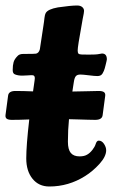

<svg xmlns="http://www.w3.org/2000/svg" viewBox="-33 -657 415 691"><path d="M211.4 -147Q211.4 -119.1 221.7 -106.7Q231.9 -94.2 253.4 -94.2Q270.5 -94.2 280.8 -100.6Q290.5 -106 299.3 -117.2Q308.1 -128.4 311 -137.7Q314.9 -150.9 322.3 -150.9Q333.5 -150.9 341.3 -139.2Q349.1 -127.4 349.1 -116.2Q349.1 -93.8 325 -67.1Q300.8 -40.5 273.4 -23.4Q213.9 14.2 144.5 14.2Q106.4 14.2 84 -13.7Q61.5 -41.5 61.5 -86.9Q61.5 -133.8 72.3 -227.1Q37.1 -225.6 9.8 -225.6Q-2.9 -225.6 -8.5 -229.5Q-14.2 -233.4 -13.2 -242.7L-3.9 -312.5Q-2 -329.6 22.5 -329.6Q49.8 -329.6 85.9 -328.1Q87.4 -338.4 89.1 -350.3Q90.8 -362.3 91.6 -368.2Q92.3 -374 92.3 -375.5Q92.3 -385.3 85 -386.2Q79.1 -386.7 67.1 -385.7Q55.2 -384.8 47.4 -384.8Q31.7 -384.8 21 -389.2Q12.7 -392.1 12.7 -404.8Q12.7 -421.9 15.9 -433.1Q19 -444.3 30.3 -455.6Q36.6 -462.9 50.8 -462.9Q92.3 -462.9 96.7 -463.9Q106.9 -466.3 110.4 -479.5Q113.3 -496.6 123.5 -565.9Q124.5 -571.3 125.5 -579.6Q126.5 -587.9 127 -592.5Q127.4 -597.2 128.7 -602.1Q129.9 -606.9 131.8 -610.4Q139.6 -624 175.3 -630.4Q222.2 -637.2 244.6 -637.2Q256.3 -637.2 262.9 -631.6Q269.5 -626 269.5 -617.7Q269.5 -614.3 268.3 -607.7Q267.1 -601.1 264.6 -588.9Q262.2 -576.7 260.7 -566.4Q246.6 -489.7 246.6 -475.6Q246.6 -467.3 249 -464.4Q251.5 -461.4 259.8 -460.9Q287.1 -460 308.6 -460.9Q318.8 -461.4 325.2 -462.9Q331.5 -464.4 334 -464.4Q351.6 -464.4 351.6 -443.4Q351.6 -440.9 346.7 -421.4Q343.8 -409.2 340.8 -401.9Q336.4 -391.1 331.3 -387.2Q326.2 -383.3 316.9 -383.3Q307.6 -383.3 286.6 -386Q265.6 -388.7 255.9 -388.7Q244.6 -388.7 239.7 -382.6Q234.9 -376.5 232.9 -362.8Q231.9 -357.4 230.2 -345.7Q228.5 -334 227.5 -327.6Q247.1 -327.6 277.3 -328.6Q307.6 -329.6 322.3 -329.6Q335 -329.6 340.8 -325.7Q346.7 -321.8 345.7 -312.5L336.4 -242.7Q334.5 -225.6 309.6 -225.6Q297.4 -225.6 283.4 -226.1Q269.5 -226.6 250 -227.1Q230.5 -227.5 215.3 -228Q211.4 -189.5 211.4 -147Z"/></svg>

Font: Cooper*
Style: Bold Italic
Weight: 700
Italic angle: -7°
Designer: Owen Earl
Foundry: indestructible type*
Version: Version 0.001